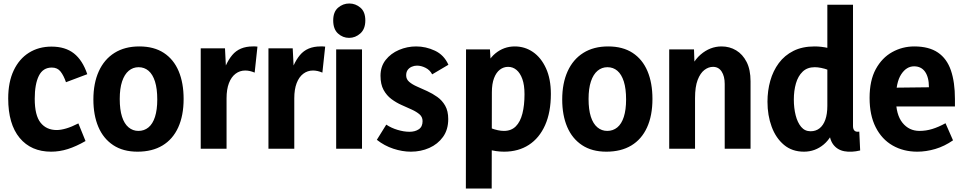

<svg xmlns="http://www.w3.org/2000/svg" viewBox="-20 -852 5513 1100"><path d="M273 17Q158 17 92.5 -62Q27 -141 27 -288Q27 -382 58.5 -448.5Q90 -515 146 -550Q202 -585 275 -585Q354 -585 403.5 -546Q453 -507 480 -427L358 -381Q345 -419 327 -442Q309 -465 277 -465Q226 -465 202.5 -417.5Q179 -370 179 -286Q179 -191 212.5 -149Q246 -107 305 -107Q328 -107 359 -116Q390 -125 429 -145L470 -44Q416 -13 368.5 2Q321 17 273 17Z M881 -282Q881 -344 868 -385Q855 -426 831 -446.5Q807 -467 774 -467Q742 -467 717.5 -446.5Q693 -426 679.5 -385.5Q666 -345 666 -285Q666 -224 679 -183.5Q692 -143 716.5 -122.5Q741 -102 773 -102Q806 -102 830.5 -122Q855 -142 868 -182.5Q881 -223 881 -282ZM1032 -285Q1032 -190 1001 -122Q970 -54 911 -18.5Q852 17 768 17Q685 17 628.5 -20.5Q572 -58 543.5 -125Q515 -192 515 -282Q515 -375 546 -443.5Q577 -512 636 -549Q695 -586 778 -586Q862 -586 918.5 -549Q975 -512 1003.5 -444.5Q1032 -377 1032 -285Z M1130 0V-575H1269L1278 -398H1248Q1269 -487 1310.5 -536.5Q1352 -586 1428 -586Q1435 -586 1441.5 -586Q1448 -586 1455 -585L1439 -436Q1411 -448 1385 -448Q1354 -448 1329.5 -429.5Q1305 -411 1291.5 -375.5Q1278 -340 1278 -289V0Z M1518 0V-575H1657L1666 -398H1636Q1657 -487 1698.5 -536.5Q1740 -586 1816 -586Q1823 -586 1829.5 -586Q1836 -586 1843 -585L1827 -436Q1799 -448 1773 -448Q1742 -448 1717.5 -429.5Q1693 -411 1679.5 -375.5Q1666 -340 1666 -289V0Z M1906 0V-569H2054V0ZM1980 -635Q1944 -635 1916.5 -660Q1889 -685 1889 -735Q1889 -784 1917 -808Q1945 -832 1981 -832Q2017 -832 2045 -808Q2073 -784 2073 -735Q2073 -686 2044.5 -660.5Q2016 -635 1980 -635Z M2334 17Q2285 17 2233.5 0Q2182 -17 2139 -51L2193 -138Q2221 -119 2257.5 -108Q2294 -97 2326 -97Q2358 -97 2379.5 -111.5Q2401 -126 2401 -158Q2401 -182 2383.5 -197Q2366 -212 2338.5 -224.5Q2311 -237 2280.5 -250.5Q2250 -264 2222.5 -284.5Q2195 -305 2177.5 -337Q2160 -369 2160 -418Q2160 -471 2189.5 -508.5Q2219 -546 2266 -566Q2313 -586 2364 -586Q2420 -586 2472 -561.5Q2524 -537 2549 -481L2456 -426Q2443 -451 2418 -463.5Q2393 -476 2369 -476Q2353 -476 2338.5 -469.5Q2324 -463 2315.5 -451Q2307 -439 2307 -420Q2307 -398 2324.5 -383Q2342 -368 2369.5 -356Q2397 -344 2427.5 -330Q2458 -316 2485.5 -296.5Q2513 -277 2530.5 -246.5Q2548 -216 2548 -170Q2548 -109 2518 -67.5Q2488 -26 2439.5 -4.5Q2391 17 2334 17Z M2649 228 2650 -569H2787L2796 -421H2746Q2769 -506 2818 -546Q2867 -586 2929 -586Q2987 -586 3033.5 -554Q3080 -522 3108 -461Q3136 -400 3136 -314Q3136 -209 3103 -135Q3070 -61 3010 -22Q2950 17 2868 17Q2821 17 2776 3.5Q2731 -10 2678 -38L2792 -118Q2813 -110 2832 -106Q2851 -102 2867 -102Q2909 -102 2935 -128Q2961 -154 2973 -201.5Q2985 -249 2985 -312Q2985 -365 2972.5 -399.5Q2960 -434 2939 -451.5Q2918 -469 2891 -469Q2865 -469 2844 -453Q2823 -437 2810.5 -404.5Q2798 -372 2798 -323L2797 228Z M3567 -282Q3567 -344 3554 -385Q3541 -426 3517 -446.5Q3493 -467 3460 -467Q3428 -467 3403.5 -446.5Q3379 -426 3365.5 -385.5Q3352 -345 3352 -285Q3352 -224 3365 -183.5Q3378 -143 3402.5 -122.5Q3427 -102 3459 -102Q3492 -102 3516.5 -122Q3541 -142 3554 -182.5Q3567 -223 3567 -282ZM3718 -285Q3718 -190 3687 -122Q3656 -54 3597 -18.5Q3538 17 3454 17Q3371 17 3314.5 -20.5Q3258 -58 3229.5 -125Q3201 -192 3201 -282Q3201 -375 3232 -443.5Q3263 -512 3322 -549Q3381 -586 3464 -586Q3548 -586 3604.5 -549Q3661 -512 3689.5 -444.5Q3718 -377 3718 -285Z M4132 0V-371Q4132 -415 4114.5 -442Q4097 -469 4065 -469Q4039 -469 4015.5 -451Q3992 -433 3977 -394Q3962 -355 3962 -290V0H3814V-569H3956L3962 -398H3916Q3939 -492 3993.5 -539Q4048 -586 4114 -586Q4160 -586 4197.5 -563.5Q4235 -541 4257.5 -497Q4280 -453 4280 -386V0Z M4867 -825V-130Q4867 -112 4875.5 -103.5Q4884 -95 4903 -98L4908 10Q4858 22 4817.5 14.5Q4777 7 4753.5 -24.5Q4730 -56 4730 -116V-148H4771Q4749 -66 4699.5 -24.5Q4650 17 4586 17Q4518 17 4471.5 -22Q4425 -61 4401 -126Q4377 -191 4377 -269Q4377 -332 4393 -389Q4409 -446 4442 -490.5Q4475 -535 4526 -560.5Q4577 -586 4647 -586Q4685 -586 4725 -577Q4765 -568 4817 -539L4726 -451Q4705 -459 4684.5 -463Q4664 -467 4648 -467Q4605 -467 4578.5 -441.5Q4552 -416 4540 -374Q4528 -332 4528 -282Q4528 -233 4538.5 -191.5Q4549 -150 4570 -125Q4591 -100 4624 -100Q4654 -100 4675.5 -117Q4697 -134 4708.5 -166.5Q4720 -199 4720 -246V-825Z M5235 17Q5156 17 5094 -18.5Q5032 -54 4997 -123Q4962 -192 4962 -291Q4962 -391 4997.5 -456Q5033 -521 5091.5 -553.5Q5150 -586 5218 -586Q5302 -586 5353.5 -551Q5405 -516 5428 -448.5Q5451 -381 5451 -285V-242H5045L5047 -349L5302 -352Q5302 -382 5296 -404.5Q5290 -427 5279 -442Q5268 -457 5252.5 -464.5Q5237 -472 5217 -472Q5173 -472 5143 -426Q5113 -380 5113 -286Q5113 -195 5150.5 -148.5Q5188 -102 5248 -102Q5285 -102 5321 -113Q5357 -124 5397 -146L5440 -48Q5391 -14 5338.5 1.5Q5286 17 5235 17Z"/></svg>

Font: Yaldevi
Style: Bold
Weight: 700
Designer: Sol Matas, Rajitha Manaperi, Kosala Senevirathne
Foundry: Mooniak
Version: Version 1.100